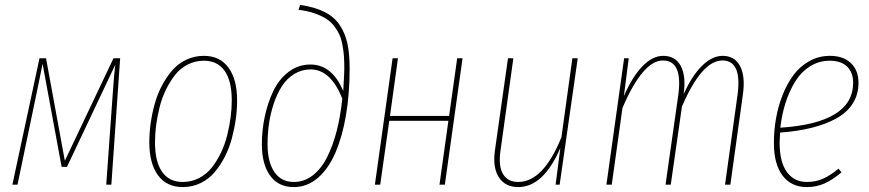

<svg xmlns="http://www.w3.org/2000/svg" viewBox="-20 -758 3568 788"><path d="M473.1 -519 437 0H416L443.8 -388.2Q448.7 -458 453.1 -492.2L254.9 -73.2H232.9L154.8 -496.1Q150.4 -471.7 132.8 -388.2L51.8 0H30.8L142.1 -519H168.9L246.1 -98.1L445.8 -519Z M730 9.8Q664.1 9.8 628.4 -38.8Q592.8 -87.4 592.8 -173.8Q592.8 -210.9 598.1 -250.2Q603.5 -289.6 614.5 -329.8Q625.5 -370.1 644 -405.5Q662.6 -440.9 686.5 -468.8Q710.4 -496.6 744.1 -512.7Q777.8 -528.8 816.9 -528.8Q882.3 -528.8 917.7 -480.5Q953.1 -432.1 953.1 -346.2Q953.1 -309.1 947.8 -270Q942.4 -231 931.6 -190.4Q920.9 -149.9 902.6 -114.5Q884.3 -79.1 860.6 -51Q836.9 -22.9 803.2 -6.6Q769.5 9.8 730 9.8ZM730 -11.2Q766.1 -11.2 796.9 -27.1Q827.6 -43 848.9 -69.8Q870.1 -96.7 886.5 -130.6Q902.8 -164.6 912.4 -202.6Q921.9 -240.7 926.5 -276.6Q931.2 -312.5 931.2 -346.2Q931.2 -425.8 901.9 -467.3Q872.6 -508.8 816.9 -508.8Q781.2 -508.8 750.5 -493.2Q719.7 -477.5 698.5 -450.4Q677.2 -423.3 660.9 -389.6Q644.5 -356 635 -317.9Q625.5 -279.8 620.8 -243.7Q616.2 -207.5 616.2 -173.8Q616.2 -94.2 645.3 -52.7Q674.3 -11.2 730 -11.2Z M1186 9.8Q1122.1 9.8 1088.4 -37.4Q1054.7 -84.5 1054.7 -166Q1054.7 -223.6 1066.7 -279.8Q1078.6 -335.9 1101.8 -384.5Q1125 -433.1 1164.6 -463.1Q1204.1 -493.2 1253.9 -493.2Q1342.8 -493.2 1388.7 -384.8Q1393.1 -457 1393.1 -475.1Q1393.1 -504.9 1391.6 -526.9Q1390.1 -548.8 1385.5 -573.5Q1380.9 -598.1 1372.8 -616Q1364.7 -633.8 1350.8 -651.9Q1336.9 -669.9 1317.1 -682.1Q1297.4 -694.3 1269.3 -703.9Q1241.2 -713.4 1205.1 -717.8L1211.9 -737.8Q1272.5 -729 1312.7 -708.5Q1353 -688 1375.2 -653.8Q1397.5 -619.6 1406.2 -577.6Q1415 -535.6 1415 -476.1Q1415 -374 1400.1 -286.1Q1385.3 -198.2 1356.9 -132.1Q1328.6 -65.9 1284.7 -28.1Q1240.7 9.8 1186 9.8ZM1186 -11.2Q1228.5 -11.2 1263.4 -38.1Q1298.3 -64.9 1322.3 -112.5Q1346.2 -160.2 1361.8 -220.5Q1377.4 -280.8 1384.8 -353Q1337.4 -473.1 1254.9 -473.1Q1218.3 -473.1 1188 -454.6Q1157.7 -436 1137.7 -405.3Q1117.7 -374.5 1104 -334Q1090.3 -293.5 1084.2 -251.5Q1078.1 -209.5 1078.1 -166Q1078.1 -93.3 1106 -52.2Q1133.8 -11.2 1186 -11.2Z M1783.7 0 1820.3 -262.2H1577.6L1540.5 0H1518.6L1591.3 -519H1613.3L1580.6 -282.2H1823.2L1856.4 -519H1878.4L1805.7 0Z M2106.9 9.8Q2053.2 9.8 2027.3 -30.5Q2001.5 -70.8 2011.2 -140.1L2064.9 -519H2086.9L2034.2 -140.1Q2024.9 -77.1 2044.2 -44.2Q2063.5 -11.2 2106.9 -11.2Q2210 -11.2 2284.2 -194.8L2329.1 -519H2351.1L2276.9 0H2260.3L2279.8 -150.9Q2210.4 9.8 2106.9 9.8Z M2945.8 -528.8Q2995.6 -528.8 3017.6 -486.3Q3039.6 -443.8 3028.8 -369.1L2977.5 0H2955.6L3006.8 -367.2Q3026.4 -509.8 2944.8 -509.8Q2860.4 -509.8 2778.8 -320.8L2732.9 0H2711.4L2763.7 -367.2Q2783.2 -509.8 2700.7 -509.8Q2618.2 -509.8 2534.7 -314.9L2490.7 0H2468.8L2541.5 -519H2560.5L2540.5 -363.8Q2575.7 -444.3 2617.2 -486.6Q2658.7 -528.8 2701.7 -528.8Q2752 -528.8 2774.2 -486.8Q2796.4 -444.8 2785.6 -371.1Q2820.3 -448.2 2861.8 -488.5Q2903.3 -528.8 2945.8 -528.8Z M3503.4 -418Q3503.4 -370.6 3480.2 -333.7Q3457 -296.9 3413.8 -272.7Q3370.6 -248.5 3312.7 -233.9Q3254.9 -219.2 3181.6 -213.9Q3179.7 -185.5 3179.7 -172.9Q3179.7 -92.8 3209.5 -52Q3239.3 -11.2 3291.5 -11.2Q3328.1 -11.2 3358.2 -24.7Q3388.2 -38.1 3421.4 -65.9L3433.6 -50.8Q3397.5 -20 3364 -5.1Q3330.6 9.8 3291.5 9.8Q3227.5 9.8 3191.9 -37.1Q3156.2 -84 3156.2 -171.9Q3156.2 -221.7 3164.8 -271.2Q3173.3 -320.8 3191.7 -367.4Q3210 -414.1 3236.3 -449.7Q3262.7 -485.4 3301.5 -507.1Q3340.3 -528.8 3386.2 -528.8Q3440.9 -528.8 3472.2 -499Q3503.4 -469.2 3503.4 -418ZM3385.3 -508.8Q3340.3 -508.8 3303.5 -485.1Q3266.6 -461.4 3242.4 -421.4Q3218.3 -381.3 3203.4 -334Q3188.5 -286.6 3182.6 -233.9Q3481.4 -253.4 3481.4 -418Q3481.4 -460.9 3456.5 -484.9Q3431.6 -508.8 3385.3 -508.8Z"/></svg>

Font: Fira Sans Compressed Thin
Style: Italic
Weight: 100
Width: 3
Italic angle: -8°
Designer: Carrois Corporate & Edenspiekermann AG
Foundry: Carrois Corporate GbR & Edenspiekermann AG
Version: Version 4.203;PS 004.203;hotconv 1.0.88;makeotf.lib2.5.64775